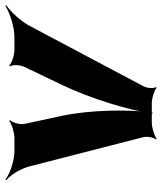

<svg xmlns="http://www.w3.org/2000/svg" viewBox="38 -642 621 738"><g transform="rotate(-90 349.0 -272.5)"><path d="M273 -347 242 -491C239 -506 247 -536 257 -545L253 -548C243 -538 206 -528 187 -528H138C100 -528 49 -546 28 -563L26 -559C47 -543 74 -498 81 -462L191 -34C195 -21 191 7 182 16L186 18C196 10 228 0 246 0H323C341 0 372 10 380 18L384 16C377 7 380 -21 388 -34L615 -462C632 -498 673 -543 698 -559L696 -563C671 -546 614 -528 576 -528H527C508 -528 475 -538 467 -548L463 -545C471 -536 469 -506 462 -491L393 -347C339 -235 294 -85 282 3H286C298 -85 297 -235 273 -347Z"/></g></svg>

Font: Asimov
Style: EdgeWideIt
Weight: 500
Designer: Google
Version: Version 2.000980: 2014